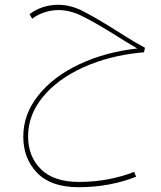

<svg xmlns="http://www.w3.org/2000/svg" viewBox="-20 -437 670 800"><path d="M451 -318Q461 -312 502 -286Q543 -260 584 -238L580 -219L567 -218Q435 -205 327.5 -156.5Q220 -108 158.5 -33Q97 42 97 131Q97 215 150.5 268Q204 321 309 321Q374 321 433 309.5Q492 298 539 279L547 299Q499 319 437.5 331Q376 343 307 343Q193 343 135 283.5Q77 224 77 132Q77 39 139.5 -39.5Q202 -118 310 -169Q418 -220 552 -235Q500 -265 449 -298Q364 -350 317 -372.5Q270 -395 223 -395Q195 -395 166.5 -386Q138 -377 114 -359L103 -378Q155 -417 223 -417Q271 -417 318.5 -394Q366 -371 451 -318Z"/></svg>

Font: FiraGO Thin
Style: Italic
Weight: 100
Italic angle: -8°
Designer: bBox Type GmbH
Foundry: bBox Type GmbH
Version: Version 1.001